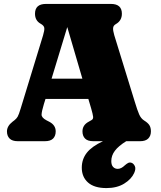

<svg xmlns="http://www.w3.org/2000/svg" viewBox="-20 -720 820 979"><path d="M264 -50Q264 -27 250.8 -13.5Q237.5 0 208.5 0H71Q42.5 0 29 -13.5Q15.5 -27 15.5 -50Q15.5 -77 43.5 -99L54.5 -107.5Q64 -115 70 -125Q76 -135 86 -168.5L199.5 -539.5Q207.5 -566 205.8 -577.8Q204 -589.5 188 -598.5Q158.5 -614.5 158.5 -650Q158.5 -700 214.5 -700H545.5Q601.5 -700 601.5 -650Q601.5 -614.5 570.5 -597Q558 -590 556.8 -577.5Q555.5 -565 562.5 -541L666.5 -203.5Q680.5 -157 689.8 -136.2Q699 -115.5 715 -105.5Q734.5 -93.5 742 -81.2Q749.5 -69 749.5 -50Q749.5 -27.5 736 -13.8Q722.5 0 694 0H623.5Q584 24.5 565.8 48.8Q547.5 73 547.5 101.5Q547.5 121.5 556.8 131.2Q566 141 580.5 141Q598 141 616.5 123Q625.5 115 633.2 111Q641 107 650.5 110Q661 113.5 667.5 127Q674 140.5 664 162.5Q649.5 194 612.8 216.5Q576 239 523 239Q461 239 429 210.8Q397 182.5 397 135Q397 92 422.5 59.2Q448 26.5 505 0H456Q427 0 413.8 -13.5Q400.5 -27 400.5 -50Q400.5 -82.5 432.5 -99.5L446.5 -107.5Q456 -112.5 454.8 -124.8Q453.5 -137 445 -166.5L430.5 -215.5H212L204 -190Q192.5 -152 192 -136Q191.5 -120 217 -106.5L232.5 -98.5Q264 -81.5 264 -50ZM243 -319H400L323 -582Z"/></svg>

Font: Fraunces 72pt S100 Black
Style: Regular
Weight: 900
Version: Version 1.000; ttfautohint (v1.8.3)